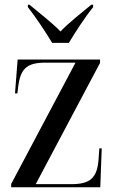

<svg xmlns="http://www.w3.org/2000/svg" viewBox="-20 -786 485 806"><path d="M199 -606H269C296 -651 339 -717 371 -756V-766H363C325 -734 271 -693 234 -654C197 -692 142 -734 104 -766H97V-756C128 -717 172 -651 199 -606ZM27 0H401L407 -163H397L394 -121C389 -39 359 -13 280 -13H130L400 -522V-536H54L43 -394H53L56 -419C65 -496 91 -523 170 -523H297L27 -14Z"/></svg>

Font: Noto Serif Display Condensed Medium
Style: Regular
Weight: 500
Width: 3
Designer: Monotype Design Team
Foundry: Monotype Imaging Inc.
Version: Version 2.009